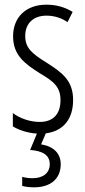

<svg xmlns="http://www.w3.org/2000/svg" viewBox="-20 -655 366 822"><path d="M240 48C240 3 211 -28 156 -37L176 -84C252 -94 293 -146 293 -227C293 -311 245 -345 179 -387C116 -426 88 -450 88 -501C88 -556 124 -588 179 -588C212 -588 244 -578 269 -560L291 -604C259 -624 221 -635 179 -635C88 -635 36 -578 36 -500C36 -420 84 -383 151 -341C211 -306 239 -282 239 -226C239 -167 208 -133 150 -133C107 -133 64 -149 35 -171V-114C59 -99 95 -86 138 -83L109 -13C160 -9 193 7 193 48C193 86 164 108 119 108C105 108 88 106 75 102V141C89 145 108 147 126 147C197 147 240 110 240 48Z"/></svg>

Font: Noto Sans Kannada UI ExtraCondensed Light
Style: Regular
Weight: 300
Width: 2
Designer: Jelle Bosma - Monotype Design Team
Foundry: Monotype Imaging Inc.
Version: Version 2.005